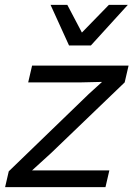

<svg xmlns="http://www.w3.org/2000/svg" viewBox="-20 -770 553 790"><path d="M1 0 16 -65 345 -383 400 -433 312 -431H96L112 -500H509L493 -431L190 -140L112 -69H220H430L414 0ZM264 -583 188 -750H257L317 -636L428 -750H506L354 -583Z"/></svg>

Font: Work Sans
Style: Italic
Weight: 400
Italic angle: -13°
Designer: Wei Huang
Foundry: Wei Huang
Version: Version 2.012